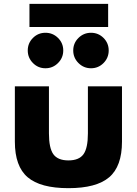

<svg xmlns="http://www.w3.org/2000/svg" viewBox="-20 -961 713 996"><path d="M132.8 -820.8V-940.9H541V-820.8ZM57.1 -226.1V-513.2H233.9V-269Q233.9 -192.9 256.8 -160.9Q279.8 -128.9 335 -128.9Q390.1 -128.9 413.1 -160.9Q436 -192.9 436 -269V-513.2H612.8V-226.1Q612.8 -98.1 546.4 -41.5Q480 15.1 335 15.1Q189.9 15.1 123.5 -41.5Q57.1 -98.1 57.1 -226.1ZM150.9 -634Q124 -661.1 124 -699.2Q124 -737.3 150.9 -764.2Q177.7 -791 215.8 -791Q253.9 -791 281 -764.2Q308.1 -737.3 308.1 -699.2Q308.1 -661.1 281 -634Q253.9 -606.9 215.8 -606.9Q177.7 -606.9 150.9 -634ZM387 -634Q359.9 -661.1 359.9 -699.2Q359.9 -737.3 387 -764.2Q414.1 -791 452.1 -791Q490.2 -791 517.1 -764.2Q543.9 -737.3 543.9 -699.2Q543.9 -661.1 517.1 -634Q490.2 -606.9 452.1 -606.9Q414.1 -606.9 387 -634Z"/></svg>

Font: Hussar Preview
Style: Bold
Weight: 700
Foundry: Cannot Into Space Fonts, PlusOne Fonts
Version: Version 2.29RC2 "Millennial"